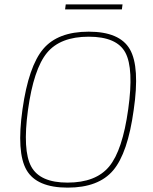

<svg xmlns="http://www.w3.org/2000/svg" viewBox="-20 -847 700 879"><path d="M538 -804H278L281 -827H541ZM386 -702Q528 -702 574.5 -621.5Q621 -541 592 -343Q565 -146 498 -67Q431 12 290 12Q148 12 101.5 -68.5Q55 -149 83 -347Q111 -544 178 -623Q245 -702 386 -702ZM386 -679Q256 -679 195 -605Q134 -531 108 -343Q83 -158 123 -84.5Q163 -11 289 -11Q419 -11 480 -85Q541 -159 567 -347Q593 -533 554 -606Q515 -679 386 -679Z"/></svg>

Font: Exo 2.0 Thin
Style: Italic
Weight: 250
Italic angle: -8°
Designer: Natanael Gama
Version: Version 1.001;PS 001.001;hotconv 1.0.70;makeotf.lib2.5.58329